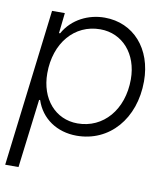

<svg xmlns="http://www.w3.org/2000/svg" viewBox="-85 -628 776 902"><g transform="rotate(10 303.5 -177.0)"><path d="M1 204.1H64.5L105 -123.5H109.9C137.7 -39.1 213.4 11.7 307.1 11.7C463.4 11.7 575.2 -115.7 575.2 -294.9C575.2 -450.2 479.5 -557.6 341.8 -557.6C266.6 -557.6 188.5 -522 147.9 -448.7H142.6L153.3 -545.9H92.3ZM121.1 -253.4C121.1 -397.9 208 -500 331.1 -500C437 -500 512.7 -414.6 512.7 -293C512.7 -147.9 424.3 -45.9 301.3 -45.9C195.8 -45.9 121.1 -131.3 121.1 -253.4Z"/></g></svg>

Font: Guggenheim Sans Display Light
Style: Italic
Weight: 300
Italic angle: -7°
Designer: Modified by Tom Baber under direction of Pentagram Design 2023
Foundry: rsms
Version: Version 1.001;Glyphs 3.1.2 (3151)